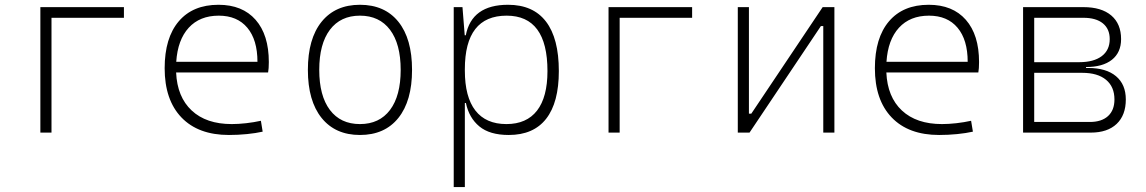

<svg xmlns="http://www.w3.org/2000/svg" viewBox="-20 -547 4728 792"><path d="M146.5 0V-517.6H491.2V-473.6H192.4V0Z M924.3 9.8Q797.9 9.8 728.5 -62.5Q659.2 -134.8 659.2 -265.6Q659.2 -390.6 717.3 -459Q775.4 -527.3 881.3 -527.3Q980 -527.3 1034.4 -465.3Q1088.9 -403.3 1088.9 -291Q1088.9 -263.7 1085.9 -248H706.5Q710.9 -147 770.8 -91.1Q830.6 -35.2 936 -35.2Q963.4 -35.2 995.6 -38.8Q1027.8 -42.5 1056.2 -48.8L1063.5 -3.9Q1035.6 2.4 998.8 6.1Q961.9 9.8 924.3 9.8ZM707 -292H1042Q1042 -382.8 1000.2 -432.6Q958.5 -482.4 882.3 -482.4Q804.2 -482.4 758.5 -432.6Q712.9 -382.8 707 -292Z M1464.8 9.8Q1363.3 9.8 1306.6 -60.5Q1250 -130.9 1250 -258.8Q1250 -387.2 1306.6 -457.3Q1363.3 -527.3 1464.8 -527.3Q1566.9 -527.3 1623.3 -457.3Q1679.7 -387.2 1679.7 -258.8Q1679.7 -130.9 1623.3 -60.5Q1566.9 9.8 1464.8 9.8ZM1464.8 -35.2Q1544.9 -35.2 1588.9 -93.5Q1632.8 -151.9 1632.8 -258.8Q1632.8 -365.7 1588.9 -424.1Q1544.9 -482.4 1464.8 -482.4Q1384.8 -482.4 1340.8 -424.1Q1296.9 -365.7 1296.9 -258.8Q1296.9 -151.9 1340.8 -93.5Q1384.8 -35.2 1464.8 -35.2Z M1851.6 224.6V-517.6H1887.7L1897 -401.4H1901.4Q1925.8 -527.3 2075.7 -527.3Q2179.2 -527.3 2232.2 -458Q2285.2 -388.7 2285.2 -253.9Q2285.2 -124 2232.9 -57.1Q2180.7 9.8 2078.6 9.8Q2000 9.8 1957.3 -25.6Q1914.6 -61 1901.9 -122.1H1897.5V224.6ZM1897.5 -255.9Q1897.5 -147 1940.9 -91.1Q1984.4 -35.2 2068.8 -35.2Q2152.3 -35.2 2195.3 -90.8Q2238.3 -146.5 2238.3 -253.9Q2238.3 -482.4 2069.8 -482.4Q1897.5 -482.4 1897.5 -261.2Z M2490.2 0V-517.6H2835V-473.6H2536.1V0Z M3023.4 0V-517.6H3069.3V-78.1H3079.1L3373.5 -517.6H3421.9V0H3376V-439.5H3366.2L3071.8 0Z M3854 9.8Q3727.5 9.8 3658.2 -62.5Q3588.9 -134.8 3588.9 -265.6Q3588.9 -390.6 3647 -459Q3705.1 -527.3 3811 -527.3Q3909.7 -527.3 3964.1 -465.3Q4018.6 -403.3 4018.6 -291Q4018.6 -263.7 4015.6 -248H3636.2Q3640.6 -147 3700.4 -91.1Q3760.3 -35.2 3865.7 -35.2Q3893.1 -35.2 3925.3 -38.8Q3957.5 -42.5 3985.8 -48.8L3993.2 -3.9Q3965.3 2.4 3928.5 6.1Q3891.6 9.8 3854 9.8ZM3636.7 -292H3971.7Q3971.7 -382.8 3929.9 -432.6Q3888.2 -482.4 3812 -482.4Q3733.9 -482.4 3688.2 -432.6Q3642.6 -382.8 3636.7 -292Z M4200.2 0V-517.6H4449.2Q4523.4 -517.6 4564 -483.2Q4604.5 -448.7 4604.5 -385.7Q4604.5 -330.6 4566.7 -300.5Q4528.8 -270.5 4460 -270.5V-266.6H4468.8Q4543 -266.6 4583.5 -232.7Q4624 -198.7 4624 -136.7Q4624 -71.8 4586.2 -35.9Q4548.3 0 4479.5 0ZM4246.1 -43.9H4475.6Q4523.9 -43.9 4550.5 -68.1Q4577.1 -92.3 4577.1 -136.7Q4577.1 -189 4542.5 -217.8Q4507.8 -246.6 4444.3 -246.6H4246.1ZM4246.1 -290.5H4431.6Q4491.7 -290.5 4524.7 -315.4Q4557.6 -340.3 4557.6 -385.7Q4557.6 -427.7 4529.3 -450.7Q4501 -473.6 4449.2 -473.6H4246.1Z"/></svg>

Font: Cascadia Code NF ExtraLight
Style: Regular
Weight: 200
Monospace: yes
Designer: Aaron Bell
Foundry: Saja Typeworks
Version: Version 2404.023; ttfautohint (v1.8.4)